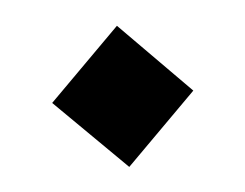

<svg xmlns="http://www.w3.org/2000/svg" viewBox="-29 -759 317 248"><g transform="rotate(-5 129.5 -634.5)"><path d="M130 -726 221 -634 130 -543 38 -634Z"/></g></svg>

Font: Amita
Style: Bold
Weight: 700
Designer: Eduardo Rodriguez Tunni, Modular Infotech, Brian J. Bonislawsky
Foundry: Eduardo Rodriguez Tunni, Modular Infotech, Brian J. Bonislawsky
Version: Version 1.003